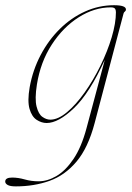

<svg xmlns="http://www.w3.org/2000/svg" viewBox="-98 -452 492 718"><path d="M256 8Q231.5 101 188 152.5Q144.5 204 86.8 224.5Q29 245 -38.5 245Q-60 245 -69.2 239.8Q-78.5 234.5 -78.5 227Q-78.5 212 -52.5 212Q-30 212 -5.5 219Q19 226 46.5 226Q79.5 226 113.5 206Q147.5 186 177 142.2Q206.5 98.5 225.5 27.5L294 -228.5Q237 -103.5 178.8 -47.8Q120.5 8 76.5 8Q57.5 8 39.2 -3.8Q21 -15.5 12.5 -44.8Q4 -74 13 -126Q24.5 -190 53.8 -245.8Q83 -301.5 125.5 -343.5Q168 -385.5 220 -409Q272 -432.5 328.5 -432.5Q373 -432.5 373 -416.5Q373 -411.5 369 -408.8Q365 -406 364 -401.5ZM40 -136Q31.5 -82 38.8 -53.5Q46 -25 60.8 -14.8Q75.5 -4.5 90 -4.5Q119 -4.5 152.5 -32.5Q186 -60.5 218.5 -106.2Q251 -152 277.5 -206Q304 -260 319.8 -312.8Q335.5 -365.5 335.5 -406.5Q335.5 -415 331.8 -419.8Q328 -424.5 316.5 -424.5Q255 -424.5 196.5 -387.5Q138 -350.5 95.8 -285.5Q53.5 -220.5 40 -136Z"/></svg>

Font: Fraunces 144pt S000 Thin
Style: Italic
Weight: 100
Italic angle: -16°
Version: Version 1.000; ttfautohint (v1.8.3)